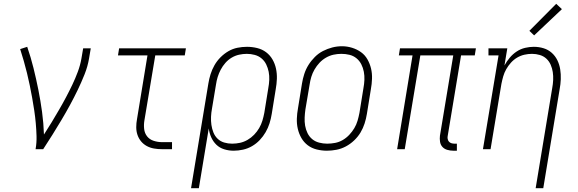

<svg xmlns="http://www.w3.org/2000/svg" viewBox="-20 -784 3040 1009"><path d="M167 0Q173 -34 172 -68.5Q171 -103 168 -136.5Q165 -170 160 -203.5Q155 -237 149 -270Q143 -303 136.5 -335Q130 -367 122 -399.5Q114 -432 105 -463.5Q96 -495 86 -526L123 -538Q142 -483 156 -426.5Q170 -370 181.5 -312.5Q193 -255 201 -196Q209 -137 211 -77Q232 -109 251.5 -141.5Q271 -174 290 -206.5Q309 -239 326.5 -272Q344 -305 360 -338.5Q376 -372 389 -407Q402 -442 408 -477L417 -530H457L448 -477Q441 -435 424.5 -393.5Q408 -352 388.5 -311.5Q369 -271 347.5 -231.5Q326 -192 303 -153.5Q280 -115 256 -76.5Q232 -38 207 0Z M831 0Q810 0 789.5 -3.5Q769 -7 751.5 -16.5Q734 -26 721.5 -41Q709 -56 702.5 -75Q696 -94 696 -115.5Q696 -137 700 -158L755 -493H600L606 -530H957L951 -493H796L739 -152Q735 -129 737.5 -106.5Q740 -84 753 -67.5Q766 -51 787.5 -44Q809 -37 831 -37H884V0Z M984 205 1075 -345Q1079 -370 1086.5 -394Q1094 -418 1107 -441Q1120 -464 1139 -483Q1158 -502 1180.5 -515Q1203 -528 1228 -533Q1253 -538 1278 -538Q1305 -538 1331.5 -531.5Q1358 -525 1378.5 -509.5Q1399 -494 1412 -471.5Q1425 -449 1430.5 -423Q1436 -397 1435 -369.5Q1434 -342 1429 -315L1408 -185Q1404 -160 1396.5 -136Q1389 -112 1376 -89.5Q1363 -67 1345 -48Q1327 -29 1304.5 -16Q1282 -3 1257 2.5Q1232 8 1208 8Q1182 8 1158 0.5Q1134 -7 1117 -23.5Q1100 -40 1090 -62.5Q1080 -85 1077 -109L1025 205ZM1200 -29Q1221 -29 1241.5 -33.5Q1262 -38 1281 -49Q1300 -60 1315.5 -76Q1331 -92 1342 -111Q1353 -130 1359 -150Q1365 -170 1369 -191L1390 -321Q1394 -342 1395 -364Q1396 -386 1392 -406.5Q1388 -427 1379 -445.5Q1370 -464 1354.5 -477Q1339 -490 1318.5 -495.5Q1298 -501 1277 -501Q1257 -501 1236.5 -496.5Q1216 -492 1197.5 -481Q1179 -470 1164.5 -453.5Q1150 -437 1140 -418Q1130 -399 1124 -379.5Q1118 -360 1115 -339L1094 -213Q1090 -192 1089 -170Q1088 -148 1091 -127.5Q1094 -107 1101.5 -88Q1109 -69 1123.5 -55Q1138 -41 1158 -35Q1178 -29 1200 -29Z M1698 8Q1671 8 1644.5 1.5Q1618 -5 1597.5 -20.5Q1577 -36 1564 -58.5Q1551 -81 1545 -107Q1539 -133 1540 -160.5Q1541 -188 1546 -215L1567 -345Q1571 -370 1579 -395Q1587 -420 1601 -442.5Q1615 -465 1634.5 -484.5Q1654 -504 1677.5 -516Q1701 -528 1726 -534.5Q1751 -541 1777 -541Q1804 -541 1830 -533Q1856 -525 1877 -510Q1898 -495 1911 -472Q1924 -449 1930 -423.5Q1936 -398 1935 -370Q1934 -342 1929 -315L1908 -185Q1904 -160 1896 -135Q1888 -110 1874.5 -87.5Q1861 -65 1841 -46Q1821 -27 1797.5 -14.5Q1774 -2 1748.5 3Q1723 8 1698 8ZM1699 -29Q1720 -29 1741 -33Q1762 -37 1781 -48Q1800 -59 1815.5 -75.5Q1831 -92 1842 -110.5Q1853 -129 1859 -149.5Q1865 -170 1869 -191L1890 -321Q1894 -342 1895 -364Q1896 -386 1892 -407Q1888 -428 1878.5 -446.5Q1869 -465 1853 -478Q1837 -491 1816.5 -496Q1796 -501 1774 -501Q1753 -501 1732.5 -496.5Q1712 -492 1693 -481Q1674 -470 1659 -454Q1644 -438 1633 -419Q1622 -400 1616 -380Q1610 -360 1607 -339L1585 -209Q1582 -188 1581 -166Q1580 -144 1583.5 -123.5Q1587 -103 1596 -84.5Q1605 -66 1620.5 -53Q1636 -40 1657 -34.5Q1678 -29 1699 -29Z M2362 8Q2346 8 2330.5 3.5Q2315 -1 2305 -12Q2295 -23 2292.5 -39Q2290 -55 2292 -71L2362 -493H2189L2107 0H2067L2148 -493H2076L2082 -530H2481L2475 -493H2403L2333 -71Q2331 -63 2332.5 -54.5Q2334 -46 2339 -40Q2344 -34 2352 -31.5Q2360 -29 2368 -29H2381V8Z M2795 205 2882 -321Q2886 -342 2887 -363.5Q2888 -385 2885 -405Q2882 -425 2874 -443.5Q2866 -462 2851.5 -475.5Q2837 -489 2817 -495Q2797 -501 2776 -501Q2756 -501 2736 -496.5Q2716 -492 2698 -481.5Q2680 -471 2665.5 -455Q2651 -439 2640.5 -420.5Q2630 -402 2624.5 -382.5Q2619 -363 2615 -343L2558 0H2518L2600 -493H2547V-530H2646L2631 -440Q2643 -462 2659 -481Q2675 -500 2695.5 -513.5Q2716 -527 2739.5 -532.5Q2763 -538 2785 -538Q2812 -538 2836.5 -530.5Q2861 -523 2879.5 -506.5Q2898 -490 2909 -467.5Q2920 -445 2924 -419.5Q2928 -394 2927 -367.5Q2926 -341 2921 -315L2835 205ZM2787 -598 2762 -622 2903 -764 2933 -736Z"/></svg>

Font: Iosevka Slab XLtObl
Style: Regular
Weight: 200
Italic angle: -9°
Monospace: yes
Designer: Belleve Invis
Foundry: Belleve Invis
Version: Version 11.1.1; ttfautohint (v1.8.3)